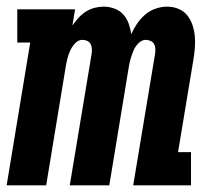

<svg xmlns="http://www.w3.org/2000/svg" viewBox="-26 -558 646 578"><path d="M-6 0 65 -430H26V-530H200L192 -481Q200 -493 210 -504Q220 -515 232.5 -523Q245 -531 259 -534.5Q273 -538 286 -538Q303 -538 319 -532Q335 -526 345.5 -514Q356 -502 361.5 -486.5Q367 -471 369 -455Q376 -471 386.5 -486.5Q397 -502 411 -514Q425 -526 442.5 -532Q460 -538 477 -538Q495 -538 511 -531.5Q527 -525 537.5 -512Q548 -499 553.5 -482.5Q559 -466 560.5 -448.5Q562 -431 560.5 -413Q559 -395 556 -377L510 -100H549V0H375L441 -397Q442 -405 441.5 -412.5Q441 -420 437.5 -426Q434 -432 427 -435Q420 -438 413 -438Q401 -438 391 -428Q381 -418 376 -406Q371 -394 367.5 -382Q364 -370 362 -358L303 0H184L250 -397Q251 -405 250.5 -412.5Q250 -420 246.5 -426Q243 -432 236.5 -435Q230 -438 222 -438Q210 -438 200.5 -428Q191 -418 185.5 -406Q180 -394 177 -382Q174 -370 172 -358L113 0Z"/></svg>

Font: Iosevka Slab Extended
Style: Bold Italic
Weight: 700
Width: 7
Italic angle: -9°
Monospace: yes
Designer: Belleve Invis
Foundry: Belleve Invis
Version: Version 11.1.0; ttfautohint (v1.8.3)